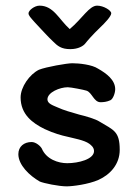

<svg xmlns="http://www.w3.org/2000/svg" viewBox="-20 -656 485 680"><path d="M229 -482C257 -482 275 -493 282 -502C289 -511 306 -531 334 -558C351 -574 374 -598 374 -609C374 -619 347 -636 324 -636C296 -636 272 -591 227 -553C189 -587 170 -636 120 -636C102 -636 81 -619 81 -609C81 -601 88 -594 103 -577C125 -553 154 -522 167 -510C184 -493 197 -482 229 -482ZM333 -225C318 -235 282 -245 261 -250C230 -259 207 -265 183 -276C167 -283 148 -289 148 -304C148 -329 192 -347 220 -347C231 -347 277 -338 286 -335C306 -329 312 -294 336 -294C346 -294 358 -295 371 -301C380 -305 388 -326 388 -340C388 -373 357 -396 327 -413C306 -427 261 -432 236 -432C217 -432 143 -419 118 -409C85 -393 53 -348 53 -311C53 -251 95 -220 138 -199C170 -184 199 -176 218 -172C241 -166 278 -160 296 -147C301 -143 313 -135 313 -121C313 -92 258 -78 218 -78C186 -78 144 -92 128 -130C123 -139 107 -153 92 -153C65 -153 45 -137 45 -110C45 -72 84 -34 121 -13C135 -7 188 4 216 4C237 4 293 -3 329 -19C371 -38 404 -75 404 -125C404 -191 383 -195 333 -225Z"/></svg>

Font: Itim
Style: Regular
Weight: 400
Designer: CadsonDemak Team
Foundry: Pablo Impallari
Version: Version 1.002;PS 001.002;hotconv 1.0.88;makeotf.lib2.5.64775